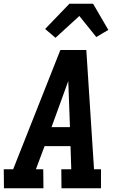

<svg xmlns="http://www.w3.org/2000/svg" viewBox="-25 -1001 645 1021"><path d="M206 0H-4L-5 -101H45L296 -735H434L475 -101H512V0H302L301 -101H354L350 -224H212L166 -101H205ZM347 -325 341 -490Q340 -510 339.5 -530Q339 -550 338 -570Q331 -550 323.5 -530Q316 -510 309 -490L249 -325ZM270 -800 215 -847 344 -981H470L551 -842L487 -804L397 -916Z"/></svg>

Font: Iosevka HT Extended
Style: Bold Italic
Weight: 700
Width: 7
Italic angle: -9°
Monospace: yes
Designer: Belleve Invis
Foundry: Belleve Invis
Version: Version 32.3.0; ttfautohint (v1.8.4)